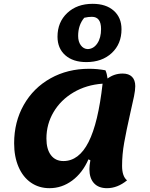

<svg xmlns="http://www.w3.org/2000/svg" viewBox="-20 -960 787 1005"><path d="M645 -16Q595 25 540 25Q496 25 472 -1Q448 -27 448 -75Q448 -93 453 -121L443 -126Q412 -55 358 -15Q304 25 239 25Q184 25 142 -4Q100 -33 77 -86.5Q54 -140 54 -210Q54 -322 104.5 -411Q155 -500 244.5 -550Q334 -600 447 -600Q490 -600 532 -592Q540 -574 543 -549Q578 -575 622 -575Q654 -575 671 -558Q688 -541 688 -509Q688 -488 681.5 -456Q675 -424 662 -368Q641 -275 630 -213Q619 -151 619 -92Q619 -37 645 -16ZM517 -522Q432 -516 365 -476.5Q298 -437 260.5 -373.5Q223 -310 223 -235Q223 -179 246.5 -148Q270 -117 312 -117Q393 -117 443.5 -216.5Q494 -316 517 -522ZM281 -768Q281 -844 332 -892Q383 -940 465 -940Q535 -940 575.5 -904Q616 -868 616 -807Q616 -730 565 -682.5Q514 -635 432 -635Q362 -635 321.5 -671Q281 -707 281 -768ZM509 -808Q509 -872 461 -872Q442 -872 421 -867Q389 -829 389 -772Q389 -742 403 -723Q417 -704 439 -703Q470 -704 489.5 -733Q509 -762 509 -808Z"/></svg>

Font: Lemonada SemiBold
Style: Regular
Weight: 600
Designer: Mohamed Gaber (Arabic) Eduardo Tunni (Latin)
Foundry: Kief Type Foundry
Version: Version 3.006